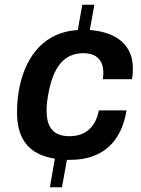

<svg xmlns="http://www.w3.org/2000/svg" viewBox="-20 -743 596 812"><path d="M191 49H242L263 -67C268 -67 273 -67 278 -67C413 -67 494 -143 515 -276H398C386 -211 346 -167 275 -167C208 -167 177 -201 177 -276C177 -296 179 -319 186 -354C205 -452 246 -518 332 -518C392 -518 417 -485 417 -435C417 -426 416 -417 415 -408H538C541 -423 542 -438 542 -453C542 -550 477 -607 360 -616L379 -723H328L309 -616C168 -608 93 -507 65 -386C56 -348 52 -308 52 -268C52 -152 104 -89 212 -72Z"/></svg>

Font: Archivo SemiBold
Style: Italic
Weight: 600
Italic angle: -10°
Designer: Hector Gatti
Foundry: Omnibus-Type
Version: Version 2.001